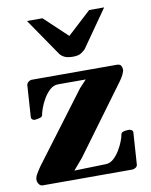

<svg xmlns="http://www.w3.org/2000/svg" viewBox="-85 -817 694 880"><g transform="rotate(-10 262.5 -377.0)"><path d="M41.5 0Q31.7 0 24.9 -9.5Q18.1 -19 18.1 -29.3Q18.1 -41.5 25.4 -54.4Q32.7 -67.4 45.9 -86.9L288.1 -409.2L336.4 -460.9L339.8 -443.8H191.9Q170.4 -443.8 153.1 -428Q135.7 -412.1 123 -389.9Q110.4 -367.7 103.3 -347.4Q96.2 -327.1 95.2 -318.4Q94.2 -309.1 79.8 -305.7Q65.4 -302.2 57.6 -302.2Q52.2 -302.2 47.1 -306.4Q42 -310.5 42.5 -318.8L52.2 -464.4Q53.2 -473.1 60.5 -479Q67.9 -484.9 75.2 -485.4H471.2Q486.8 -485.4 491.7 -477.3Q496.6 -469.2 496.6 -459Q496.6 -450.7 490.2 -437.3Q483.9 -423.8 473.6 -409.7L240.2 -92.3L181.2 -23.4L178.7 -41L343.8 -45.4Q363.8 -45.9 380.4 -61Q397 -76.2 409.4 -97.2Q421.9 -118.2 429.2 -137.7Q436.5 -157.2 437.5 -166Q438.5 -175.8 449.2 -179Q460 -182.1 475.6 -182.1Q481 -182.1 487.5 -178Q494.1 -173.8 493.2 -165.5L483.4 -20Q482.9 -10.7 475.3 -5.6Q467.8 -0.5 460.4 0ZM281.2 -556.6Q256.3 -556.6 241.9 -563.7Q227.5 -570.8 220.2 -581.5L101.6 -754.4H173.8L281.2 -653.3L391.1 -754.4H460.9L339.8 -581.5Q332 -573.2 319.3 -564.9Q306.6 -556.6 281.2 -556.6Z"/></g></svg>

Font: Gelasio
Style: Bold
Weight: 700
Designer: Eben Sorkin
Foundry: Eben Sorkin
Version: Version 1.008